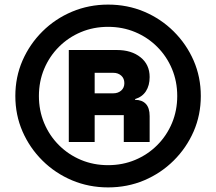

<svg xmlns="http://www.w3.org/2000/svg" viewBox="-20 -705 940 835"><path d="M450 110Q366.7 110 293.3 79.2Q220 48.3 164.6 -6.7Q109.2 -61.7 77.9 -133.3Q46.7 -205 46.7 -287.5Q46.7 -370 77.9 -441.7Q109.2 -513.3 164.6 -568.3Q220 -623.3 293.3 -654.2Q366.7 -685 450 -685Q534.2 -685 607.1 -654.2Q680 -623.3 735.4 -568.3Q790.8 -513.3 822.1 -441.7Q853.3 -370 853.3 -287.5Q853.3 -205 822.1 -133.3Q790.8 -61.7 735.4 -6.7Q680 48.3 607.1 79.2Q534.2 110 450 110ZM450 13.3Q513.3 13.3 567.9 -9.6Q622.5 -32.5 663.8 -73.8Q705 -115 727.9 -169.6Q750.8 -224.2 750.8 -287.5Q750.8 -350.8 727.9 -405.4Q705 -460 663.8 -501.2Q622.5 -542.5 567.9 -565.4Q513.3 -588.3 450 -588.3Q386.7 -588.3 332.1 -565.4Q277.5 -542.5 236.2 -501.2Q195 -460 172.1 -405.4Q149.2 -350.8 149.2 -287.5Q149.2 -224.2 172.1 -169.6Q195 -115 236.2 -73.8Q277.5 -32.5 332.1 -9.6Q386.7 13.3 450 13.3ZM279.2 -87.5V-487.5H488.3Q551.7 -487.5 591.2 -455.8Q630.8 -424.2 630.8 -370Q630.8 -333.3 614.6 -308.3Q598.3 -283.3 567.5 -274.2V-270.8Q597.5 -270.8 614.2 -253.3Q630.8 -235.8 630.8 -200V-87.5H518.3V-204.2H391.7V-87.5ZM391.7 -299.2H473.3Q493.3 -299.2 507.1 -311.2Q520.8 -323.3 520.8 -343.3Q520.8 -364.2 507.1 -376.2Q493.3 -388.3 473.3 -388.3H391.7Z"/></svg>

Font: Funnel Display Light
Style: Bold
Weight: 700
Version: Version 1.000